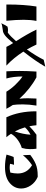

<svg xmlns="http://www.w3.org/2000/svg" viewBox="1190 -1816 773 3193"><g transform="rotate(-90 1576.5 -219.5)"><path d="M449 -439Q414 -445 381.5 -445Q349 -445 303 -434Q288 -371 288 -311Q288 -156 426 -73Q518 -134 592 -225Q595 -185 597 -103Q523 -45 446 -12Q369 21 254 21H231Q141 -18 89.5 -94Q38 -170 38 -254Q38 -366 130 -444.5Q222 -523 397 -523Q495 -523 602 -498Q586 -435 562 -379Q499 -373 432 -373Q442 -401 449 -439Z M1322 -8V0H1090Q1086 -57 1073 -118Q1011 -55 933 0H700Q693 -41 693 -108.5Q693 -176 713 -244Q785 -265 851.5 -315Q918 -365 948 -423Q921 -465 891 -500H1223Q1322 -285 1322 -8ZM1055 -191Q1029 -280 987 -359Q940 -221 933 -98Q1005 -135 1055 -191Z M1987 -500Q1993 -395 1993 -278.5Q1993 -162 1983 0H1887Q1693 -104 1531 -283Q1539 -216 1539 -145.5Q1539 -75 1534 0H1417Q1437 -123 1437 -227.5Q1437 -332 1427 -393Q1387 -453 1364 -500H1648Q1690 -428 1762.5 -351.5Q1835 -275 1901 -232Q1901 -378 1868 -500Z M2730 -481Q2698 -473 2674.5 -473Q2651 -473 2630 -476Q2571 -434 2488 -339Q2609 -150 2681 0H2432Q2391 -88 2350 -159Q2239 -1 2179 121Q2159 126 2120 134.5Q2081 143 2064 147Q2148 -3 2315 -217Q2212 -378 2082 -500H2393Q2416 -451 2457 -388Q2465 -397 2488 -424.5Q2511 -452 2524 -466Q2537 -480 2558 -500Q2599 -539 2643 -555Q2660 -560 2712 -565.5Q2764 -571 2787 -586Q2763 -531 2730 -481Z M3098 -500V-473Q3098 -209 3065 0H2825Q2844 -92 2844 -212.5Q2844 -333 2828 -500Z"/></g></svg>

Font: Ruslan Display
Style: Regular
Weight: 400
Designer: Denis Masharov, Vladimir Rabdu
Foundry: Denis Masharov, Vladimir Rabdu
Version: Version 1.000; ttfautohint (v1.4.1)